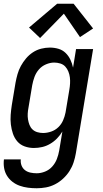

<svg xmlns="http://www.w3.org/2000/svg" viewBox="-29 -782 549 1025"><path d="M167 223Q143 223 120 220Q97 217 76 209.5Q55 202 37.5 188.5Q20 175 8.5 156.5Q-3 138 -7 115.5Q-11 93 -8 69H82Q80 86 86 101.5Q92 117 104.5 126.5Q117 136 133.5 139.5Q150 143 167 143Q189 143 211.5 134Q234 125 250 107Q266 89 274.5 67Q283 45 287 22L304 -80Q292 -60 275.5 -43Q259 -26 238.5 -14Q218 -2 196 3Q174 8 152 8Q126 8 102.5 -0.5Q79 -9 63.5 -27Q48 -45 40 -68.5Q32 -92 29 -117.5Q26 -143 28 -169Q30 -195 34 -221L54 -341Q58 -363 64.5 -386Q71 -409 82.5 -430Q94 -451 110 -470Q126 -489 146.5 -502.5Q167 -516 190.5 -522Q214 -528 237 -528Q261 -528 283 -521.5Q305 -515 321 -499.5Q337 -484 346.5 -464Q356 -444 361 -421L377 -520H468L376 36Q372 60 364 84.5Q356 109 342 131Q328 153 308 171.5Q288 190 264.5 202Q241 214 216 218.5Q191 223 167 223ZM201 -72Q222 -72 244 -79.5Q266 -87 282.5 -103Q299 -119 308 -140Q317 -161 321 -182L341 -302Q344 -319 345 -336Q346 -353 344 -369Q342 -385 336 -400Q330 -415 319.5 -426.5Q309 -438 293 -443Q277 -448 260 -448Q239 -448 216.5 -438.5Q194 -429 178.5 -411Q163 -393 155 -371Q147 -349 143 -327L123 -207Q120 -192 119 -176Q118 -160 120.5 -144.5Q123 -129 128.5 -115Q134 -101 144.5 -91Q155 -81 170 -76.5Q185 -72 201 -72ZM185 -579 126 -635 276 -762H364L468 -630L398 -584L312 -709Z"/></svg>

Font: Iosevka SS04 Medium
Style: Italic
Weight: 500
Italic angle: -9°
Monospace: yes
Designer: Belleve Invis
Foundry: Belleve Invis
Version: Version 19.0.0; ttfautohint (v1.8.4)